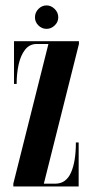

<svg xmlns="http://www.w3.org/2000/svg" viewBox="-20 -672 338 692"><path d="M28 0V-10L154.5 -513.5H112.5Q86.5 -513.5 70.5 -493Q54.5 -472.5 47.2 -439.8Q40 -407 40 -369.5H30.5V-523.5H264.5V-513.5L138 -10H179Q218 -10 235.8 -49.8Q253.5 -89.5 253.5 -158.5H263.5V0ZM148 -568Q131 -568 118.5 -580.2Q106 -592.5 106 -609.5Q106 -627 118.5 -639.8Q131 -652.5 148 -652.5Q164 -652.5 177 -639.8Q190 -627 190 -609.5Q190 -592.5 177 -580.2Q164 -568 148 -568Z"/></svg>

Font: Imbue 100pt SemiBold
Style: Regular
Weight: 600
Designer: Tyler Finck
Foundry: Etcetera Type Company
Version: Version 1.102; ttfautohint (v1.8.3)